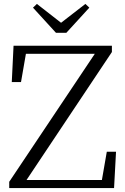

<svg xmlns="http://www.w3.org/2000/svg" viewBox="-20 -958 637 978"><path d="M27 0H561L571 -185H524L499 -41H115L550 -693V-725H49L40 -540H87L112 -684H463L27 -32ZM168 -938 148 -919 265 -791H318L435 -919L415 -938L291 -842Z"/></svg>

Font: Kiri Minchoo Light
Style: Regular
Weight: 300
Designer: Ryoko NISHIZUKA 西塚涼子 (kana & ideographs); Frank Grießhammer (Latin, Greek & Cyrillic);
akenotsuki.com/eyeben/fonts/ (U+
Foundry: Adobe
akenotsuki.com/eyeben/fonts/
Version: Version 4.002;hotconv 1.0.119;makeotfexe 2.5.65604